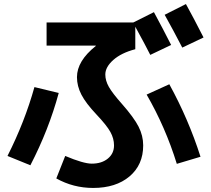

<svg xmlns="http://www.w3.org/2000/svg" viewBox="-20 -858 1040 948"><path d="M582 -345Q641 -278 664 -233Q687 -188 687 -140Q687 -44 619.5 13Q552 70 440 70Q342 70 258 23L302 -88Q392 -50 433 -50Q482 -50 512.5 -75Q543 -100 543 -140Q543 -174 525 -206.5Q507 -239 456 -293Q404 -348 382 -390.5Q360 -433 360 -477Q360 -557 453 -631V-633H210V-747H638L740 -798Q786 -713 825 -636L722 -587Q698 -635 648 -726V-615Q579 -597 539.5 -562Q500 -527 500 -490Q500 -460 517.5 -429Q535 -398 582 -345ZM985 -673 880 -623Q835 -710 793 -785L898 -838Q934 -773 985 -673ZM704 -391 816 -442Q911 -269 970 -84L853 -49Q797 -230 704 -391ZM150 -428 270 -399Q221 -218 130 -42L17 -88Q102 -256 150 -428Z"/></svg>

Font: Mplus 1p Bold
Style: Bold
Weight: 700
Version: Version 1.061